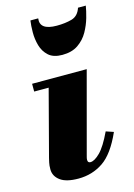

<svg xmlns="http://www.w3.org/2000/svg" viewBox="-115 -801 608 871"><g transform="rotate(-15 189.0 -365.0)"><path d="M154 -739.5Q146.5 -685.5 227.5 -685.5Q267.5 -685.5 298.2 -694.2Q329 -703 341 -739.5H377.5Q374 -716.5 365 -684.8Q356 -653 338.8 -622.2Q321.5 -591.5 292 -571.2Q262.5 -551 217.5 -551Q176 -551 153.5 -571.2Q131 -591.5 122.2 -622.2Q113.5 -653 113.8 -684.8Q114 -716.5 117.5 -739.5ZM352.5 -153Q311 -59.5 259.5 -24.8Q208 10 143 10Q85.5 10 57.8 -10.8Q30 -31.5 30 -63.5Q30 -82.5 32.8 -94.5Q35.5 -106.5 37.5 -115L118.5 -423.5H50.5V-460H307L206 -82.5Q205 -78.5 203.5 -72.8Q202 -67 202 -61.5Q202 -48 214.5 -48Q233.5 -48 260 -74.2Q286.5 -100.5 317 -165Z"/></g></svg>

Font: Bodoni* 06pt Fatface
Style: Italic
Weight: 900
Italic angle: -13°
Version: Version 2.3